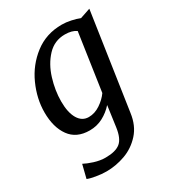

<svg xmlns="http://www.w3.org/2000/svg" viewBox="-193 -684 960 1050"><g transform="rotate(-30 286.5 -159.0)"><path d="M170 250Q139 250 104.5 244Q70 238 54 231L75 147Q97 159 133 170.5Q169 182 204 182Q267 182 297 157.5Q327 133 336 67L354 -63Q326 -31 287.5 -10.5Q249 10 203 10Q120 10 78.5 -47.5Q37 -105 37 -199Q37 -285 75.5 -370.5Q114 -456 187 -512Q260 -568 358 -568Q385 -568 415.5 -561.5Q446 -555 468 -546L533 -568L443 38Q433 113 390 160.5Q347 208 288.5 229Q230 250 170 250ZM346 -513Q280 -513 235 -465Q190 -417 168 -345.5Q146 -274 146 -205Q146 -135 169.5 -95.5Q193 -56 235 -56Q273 -56 308 -79.5Q343 -103 364 -133L417 -494Q391 -513 346 -513Z"/></g></svg>

Font: Koeln Type Serif
Style: Italic
Weight: 400
Italic angle: -8°
Designer: Eben Sorkin
Foundry: Eben Sorkin
Version: Version 2.002